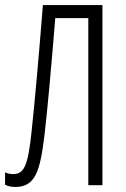

<svg xmlns="http://www.w3.org/2000/svg" viewBox="-26 -734 498 761"><path d="M380 0V-714H144C129 -522 111 -322 99 -211C85 -78 70 -44 26 -44C14 -44 5 -46 -6 -51V-2C5 4 18 7 35 7C114 7 133 -56 150 -196C162 -295 180 -500 193 -662H324V0Z"/></svg>

Font: Noto Sans Display Condensed Light
Style: Regular
Weight: 300
Width: 3
Designer: Monotype Design Team
Foundry: Monotype Imaging Inc.
Version: Version 1.900